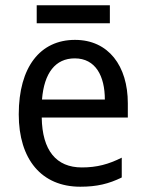

<svg xmlns="http://www.w3.org/2000/svg" viewBox="-20 -697 550 727"><path d="M396 -677H119V-609H396ZM264 -546C132 -546 51 -443 51 -264C51 -94 137 10 284 10C347 10 392 -1 441 -25V-100C391 -75 347 -63 290 -63C193 -63 140 -127 138 -252H464V-306C464 -447 391 -546 264 -546ZM263 -476C342 -476 377 -409 377 -320H139C147 -421 190 -476 263 -476Z"/></svg>

Font: Noto Sans Arabic SemCond
Style: Regular
Weight: 400
Width: 4
Designer: Monotype Design Team, Nadine Chahine, Nizar Qandah and Khaled Hosny
Foundry: Monotype Imaging Inc.
Version: Version 2.012